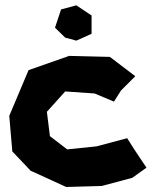

<svg xmlns="http://www.w3.org/2000/svg" viewBox="-20 -707 583 738"><path d="M273.4 -550.8 332 -577.1V-647.5L273.4 -686.5L214.8 -670.9L191.4 -600.6L230.5 -562.5ZM500 -414.1 402.3 -488.3 246.1 -492.2 89.8 -437.5 15.6 -261.7 27.3 -125 97.7 -50.8 234.4 11.7 371.1 7.8 488.3 -23.4 543 -62.5 496.1 -132.8 468.8 -175.8 351.6 -144.5 238.3 -132.8 171.9 -183.6 160.2 -277.3 230.5 -355.5 343.8 -347.7 418 -316.4 445.3 -359.4Z"/></svg>

Font: MaokenAssortedSans-Lite
Style: Lite
Weight: 400
Version: Version 1.400